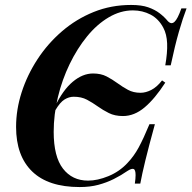

<svg xmlns="http://www.w3.org/2000/svg" viewBox="-20 -742 774 776"><path d="M477 -273Q444 -273 420 -285Q396 -297 375 -312Q354 -327 331.5 -339Q309 -351 278 -351Q259 -351 241 -340Q223 -329 204 -297L202 -311Q234 -378 274 -411.5Q314 -445 356 -445Q388 -445 411 -433Q434 -421 454.5 -406Q475 -391 497 -379Q519 -367 548 -367Q569 -367 591.5 -378.5Q614 -390 635 -417L648 -408Q606 -343 564.5 -308Q523 -273 477 -273ZM734 -708Q719 -669 703 -613.5Q687 -558 670 -478H648Q657 -529 655.5 -566.5Q654 -604 640 -630Q621 -666 588.5 -683Q556 -700 517 -700Q467 -700 419.5 -672Q372 -644 332 -595Q292 -546 261.5 -483Q231 -420 214 -349.5Q197 -279 197 -209Q197 -109 234.5 -60.5Q272 -12 336 -12Q374 -12 418 -30Q462 -48 494 -82Q521 -110 540.5 -146Q560 -182 584 -240H606Q581 -149 567.5 -93.5Q554 -38 547 0H525Q528 -21 528 -34Q528 -56 520 -59Q512 -62 495 -51Q469 -33 440 -18.5Q411 -4 377.5 5Q344 14 302 14Q175 14 110 -49Q45 -112 45 -229Q45 -299 67.5 -369Q90 -439 131.5 -502.5Q173 -566 230.5 -615.5Q288 -665 358.5 -693.5Q429 -722 510 -722Q552 -722 579 -712.5Q606 -703 625 -688.5Q644 -674 658 -657Q672 -642 685 -653.5Q698 -665 713 -708Z"/></svg>

Font: Playfair Display SemiBold
Style: Italic
Weight: 600
Italic angle: -14°
Designer: Claus Eggers Sørensen
Foundry: Claus Eggers Sørensen
Version: Version 1.203